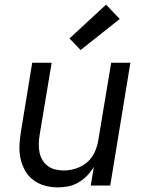

<svg xmlns="http://www.w3.org/2000/svg" viewBox="-20 -801 640 829"><path d="M230 8Q201 8 173.5 0.5Q146 -7 124 -23.5Q102 -40 88.5 -64Q75 -88 69 -115Q63 -142 64 -171.5Q65 -201 70 -230L119 -530H203L151 -218Q148 -199 147.5 -180Q147 -161 150.5 -143.5Q154 -126 163 -110.5Q172 -95 186 -84.5Q200 -74 218 -69.5Q236 -65 255 -65Q272 -65 289.5 -68.5Q307 -72 323.5 -79.5Q340 -87 354.5 -99Q369 -111 379 -126.5Q389 -142 395 -159Q401 -176 404 -193L460 -530H543L456 0H372L385 -80Q373 -60 356 -42.5Q339 -25 318.5 -13Q298 -1 275 3.5Q252 8 230 8ZM328 -585 280 -635 438 -781 497 -719Z"/></svg>

Font: Iosevka Curly Extended Oblique
Style: Regular
Weight: 400
Width: 7
Italic angle: -9°
Monospace: yes
Designer: Belleve Invis
Foundry: Belleve Invis
Version: Version 11.1.0; ttfautohint (v1.8.3)